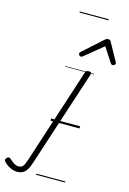

<svg xmlns="http://www.w3.org/2000/svg" viewBox="-513 -1103 1153 1715"><g transform="rotate(15 64.0 -246.0)"><path d="M-172 518Q-206 518 -239.5 500.5Q-273 483 -295 459Q-303 451 -302.5 441Q-302 431 -291 422Q-281 412 -272.5 413Q-264 414 -256 422Q-235 441 -214.5 454.5Q-194 468 -170 468Q-145 468 -131 451Q-117 434 -102 387L185 -496Q189 -506 195.5 -510.5Q202 -515 216 -515Q231 -515 237 -509.5Q243 -504 240 -495L-49 390Q-64 440 -81 467.5Q-98 495 -119.5 506.5Q-141 518 -172 518ZM113 -623Q105 -623 98 -630Q91 -637 91 -645Q91 -650 93.5 -654Q96 -658 100 -662L281 -825Q289 -832 296 -834.5Q303 -837 311 -837Q318 -837 324.5 -834Q331 -831 335 -823L425 -660Q428 -655 429.5 -651Q431 -647 431 -644Q431 -635 422 -629Q413 -623 406 -623Q400 -623 395.5 -626Q391 -629 388 -634L300 -769L135 -634Q128 -629 123.5 -626Q119 -623 113 -623ZM0 490H268V500H0ZM0 -20H268V0H0ZM0 -505H268V-500H0ZM0 -1010H268V-1000H0Z"/></g></svg>

Font: Playwrite US Trad Guides
Style: Regular
Weight: 400
Designer: Veronika Burian, José Scaglione
Foundry: TypeTogether
Version: Version 1.003